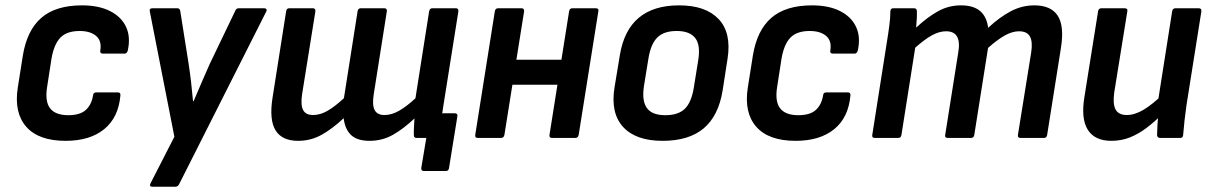

<svg xmlns="http://www.w3.org/2000/svg" viewBox="-20 -523 4588 728"><path d="M228.9 11Q126.3 11 79.5 -42.4Q32.7 -95.7 47.4 -190.7L66.6 -312.2Q82.3 -408.5 136.9 -455.6Q191.5 -502.7 291.1 -502.7Q354 -502.7 396.7 -481.3Q439.5 -459.9 457.7 -421.6Q475.9 -383.3 464.5 -331.5Q461.5 -319.7 452.1 -319.7H370.3Q358.2 -319.7 360.2 -331.5Q366.5 -367.8 344.6 -386.6Q322.6 -405.5 282.1 -405.5Q233.1 -405.5 208.8 -380.1Q184.5 -354.8 175.2 -300.3L158.7 -193.7Q149.8 -138.3 170 -112.2Q190.3 -86.2 239 -86.2Q283.1 -86.2 305 -105.8Q326.9 -125.5 332.8 -160.8Q333.6 -172.6 344.6 -172.6H427Q437.9 -172.6 436.5 -160.8Q429.2 -77.2 374.9 -33.1Q320.6 11 228.9 11Z M557.3 185Q545.1 185 550.5 172.6L641.2 -4.5L548.1 -479.2Q545.1 -491.7 558.2 -491.7H652.3Q661.9 -491.7 663.5 -481.1L695 -282.4Q700.3 -247.8 704.5 -212.1Q708.7 -176.4 711.9 -139.6H714.2Q729.8 -176.4 745 -211.6Q760.2 -246.8 775.2 -280.4L871.6 -481.1Q875 -491.7 885.4 -491.7H981.7Q987.4 -491.7 989.9 -488.1Q992.5 -484.6 989.5 -479.2L659.6 174.5Q654.9 185 645.1 185Z M1587.5 125.4Q1576 125.4 1577.4 113.6L1596.4 0H1571.3L1658.3 -93.6H1703.4Q1716.2 -93.6 1714.2 -81.8L1682.6 113.6Q1681.2 125.4 1670.8 125.4ZM1110.4 11Q1049.3 11 1024.8 -28.8Q1000.3 -68.6 1013.3 -152L1065 -480.5Q1067 -491.7 1076.5 -491.7H1165.8Q1176.6 -491.7 1175.9 -480.5L1125.3 -164.9Q1119.4 -125 1129.3 -105.9Q1139.1 -86.9 1167 -86.9Q1194.4 -86.9 1222.1 -103Q1249.8 -119 1284 -150.6L1335.9 -480.5Q1337.9 -491.7 1347.8 -491.7H1437.1Q1447.9 -491.7 1446.8 -480.5L1397 -164.9Q1390.7 -124.6 1400.5 -105.8Q1410.3 -86.9 1437.9 -86.9Q1465.3 -86.9 1493.5 -103.2Q1521.7 -119.4 1555.2 -150.3L1607.2 -480.5Q1609.5 -491.7 1619 -491.7H1708.4Q1718.8 -491.7 1718.1 -480.5L1661.5 -124.6Q1656.5 -94.1 1653.3 -65.2Q1650.1 -36.2 1649.4 -12.1Q1649.4 0 1637.6 0H1559.3Q1549.5 0 1549.2 -10.1Q1548.8 -24.3 1549.6 -40.1Q1550.5 -55.9 1551.5 -73.9Q1510.5 -34.9 1470 -11.9Q1429.5 11 1381.3 11Q1334.9 11 1311.5 -10.7Q1288.1 -32.4 1283 -74.9Q1240.5 -34.7 1199.5 -11.9Q1158.5 11 1110.4 11Z M2073.3 0Q2061.5 0 2063.5 -11.8L2137.9 -480.5Q2139.9 -491.7 2150.4 -491.7H2238.7Q2251.2 -491.7 2248.8 -480.5L2174.2 -11.8Q2171.8 0 2161.7 0ZM1791.4 0Q1780 0 1782 -11.8L1856.3 -480.5Q1858.3 -491.7 1868.8 -491.7H1957.2Q1968 -491.7 1967.3 -480.5L1892.6 -11.8Q1890.3 0 1879.8 0ZM1909.5 -201.7 1924.1 -296.5H2128.8L2114.5 -201.7Z M2492.5 11Q2390.6 11 2342.5 -41.8Q2294.3 -94.7 2310.1 -191.8L2330.3 -314.1Q2361.3 -502.7 2555.1 -502.7Q2655.5 -502.7 2704.7 -450.8Q2754 -398.9 2738.6 -300.1L2720 -180.2Q2704.3 -83.3 2647.9 -36.1Q2591.5 11 2492.5 11ZM2502.7 -86.2Q2551.4 -86.2 2576.5 -110.4Q2601.5 -134.6 2610.5 -189.7L2627.3 -293.8Q2636.9 -351.8 2616.2 -378.6Q2595.5 -405.5 2545.7 -405.5Q2497.4 -405.5 2472.6 -381.1Q2447.8 -356.7 2438.8 -302.2L2421.7 -196.9Q2413.1 -141.5 2432.5 -113.8Q2452 -86.2 2502.7 -86.2Z M2996.9 11Q2894.3 11 2847.5 -42.4Q2800.7 -95.7 2815.4 -190.7L2834.6 -312.2Q2850.3 -408.5 2904.9 -455.6Q2959.5 -502.7 3059.1 -502.7Q3122 -502.7 3164.7 -481.3Q3207.5 -459.9 3225.7 -421.6Q3243.9 -383.3 3232.5 -331.5Q3229.5 -319.7 3220.1 -319.7H3138.3Q3126.2 -319.7 3128.2 -331.5Q3134.5 -367.8 3112.6 -386.6Q3090.6 -405.5 3050.1 -405.5Q3001.1 -405.5 2976.8 -380.1Q2952.5 -354.8 2943.2 -300.3L2926.7 -193.7Q2917.8 -138.3 2938 -112.2Q2958.3 -86.2 3007 -86.2Q3051.1 -86.2 3073 -105.8Q3094.9 -125.5 3100.8 -160.8Q3101.6 -172.6 3112.6 -172.6H3195Q3205.9 -172.6 3204.5 -160.8Q3197.2 -77.2 3142.9 -33.1Q3088.6 11 2996.9 11Z M3297.4 0Q3285.3 0 3287.3 -11.1L3343.3 -367.1Q3348.3 -397.1 3352.1 -426.8Q3356 -456.4 3356 -480.5Q3356.7 -491.7 3367.1 -491.7H3445.4Q3456.2 -491.7 3456.5 -481.1Q3456.9 -466.6 3456.1 -451.2Q3455.3 -435.7 3453.6 -418.2Q3495.5 -457.4 3536 -480Q3576.5 -502.7 3623.6 -502.7Q3671 -502.7 3696.3 -481.1Q3721.6 -459.5 3726.7 -417.4Q3769.5 -457.6 3812.2 -480.1Q3854.8 -502.7 3901.9 -502.7Q3964.9 -502.7 3990.5 -463.5Q4016 -424.4 4002.7 -341.1L3950.4 -11.1Q3948.4 0 3938.6 0H3849.9Q3837.7 0 3839.7 -11.8L3889.9 -324.1Q3896.2 -364.3 3885.3 -384.3Q3874.5 -404.4 3843.8 -404.4Q3818.2 -404.4 3789.7 -388.4Q3761.2 -372.3 3726.4 -341.4L3674.1 -11.1Q3672.1 0 3662 0H3573.3Q3561.8 0 3563.8 -11.1L3613.4 -324.1Q3620.3 -364.3 3608.8 -384.3Q3597.3 -404.4 3567.3 -404.4Q3541.3 -404.4 3513.7 -389.2Q3486 -374 3450.2 -342.1L3397.9 -11.1Q3395.9 0 3386.1 0Z M4193.8 11Q4131.3 11 4104.8 -30.6Q4078.3 -72.3 4091.6 -154.4L4143.6 -480.5Q4145.6 -491.7 4156.1 -491.7H4243.8Q4256.9 -491.7 4254.5 -480.5L4204.7 -171.7Q4198.8 -128 4210.1 -107.5Q4221.5 -86.9 4252.4 -86.9Q4283.1 -86.9 4316.7 -107.2Q4350.3 -127.5 4391.4 -167.4L4385.6 -89Q4356.6 -60.2 4326.5 -37.5Q4296.4 -14.9 4264 -1.9Q4231.6 11 4193.8 11ZM4379 0Q4367.9 0 4367.2 -11.1Q4367.5 -29.7 4368.8 -50.6Q4370.1 -71.6 4372.8 -92.2L4370.3 -136.2L4424.5 -480.5Q4426.5 -491.7 4437 -491.7H4525.4Q4536.5 -491.7 4535.2 -479.9L4478.8 -124.6Q4474.5 -94.8 4471.3 -66Q4468.1 -37.1 4466.1 -11.1Q4465.7 0 4454.7 0Z"/></svg>

Font: Sofia Sans Semi Condensed
Style: Italic
Weight: 400
Italic angle: -9°
Designer: Botio Nikoltchev, Ani Petrova
Foundry: lettersoup
Version: Version 4.101